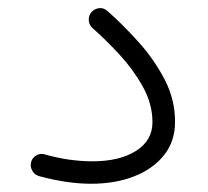

<svg xmlns="http://www.w3.org/2000/svg" viewBox="-20 -424 506 468"><path d="M55.7 -28.3Q58.1 -38.6 67.6 -44.7Q77.1 -50.8 88.4 -47.9Q118.7 -39.1 148.7 -34.9Q178.7 -30.8 205.1 -30.8Q271.5 -30.8 311.5 -56.2Q351.6 -81.5 351.6 -126Q351.6 -170.9 328.1 -212.9Q304.7 -254.9 270.8 -291.5Q236.8 -328.1 205.1 -356Q196.8 -363.8 196.3 -375Q195.8 -386.2 203.1 -394.5Q210.4 -402.8 221.7 -404.1Q232.9 -405.3 242.2 -397Q280.8 -362.8 318.6 -320.6Q356.4 -278.3 381.6 -229.7Q406.7 -181.2 406.7 -127Q406.7 -79.6 379.9 -45.9Q353 -12.2 306.9 5.9Q260.7 23.9 202.1 23.9Q144 23.9 75.7 5.4Q64.5 2.4 58.8 -7.6Q53.2 -17.6 55.7 -28.3Z"/></svg>

Font: Mikhak-FD Light
Style: Regular
Weight: 300
Designer: Amin Abedi
Version: Version 3.2